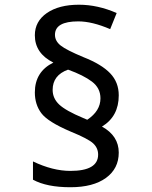

<svg xmlns="http://www.w3.org/2000/svg" viewBox="-20 -785 640 810"><path d="M205.1 -521Q127 -560.1 127 -636.2Q127 -694.8 177.7 -730Q228.5 -765.1 313 -765.1Q392.1 -765.1 472.2 -730L444.8 -662.1Q368.7 -694.8 310.1 -694.8Q211.9 -694.8 211.9 -638.2Q211.9 -611.8 236.1 -592.8Q260.3 -573.7 332 -543.9Q408.7 -513.7 444.8 -475.8Q481 -438 481 -382.8Q481 -293.9 410.2 -251Q481 -211.9 481 -141.1Q481 -73.7 427 -34.4Q373 4.9 276.9 4.9Q177.2 4.9 119.1 -26.9V-104Q202.6 -64 276.9 -64Q394 -64 394 -132.8Q394 -160.6 373 -180.2Q352.1 -199.7 277.8 -230Q181.6 -271 154.3 -307.6Q127 -344.2 127 -395Q127 -482.4 205.1 -521ZM348.1 -279.8Q403.8 -316.9 403.8 -370.1Q403.8 -413.6 367.9 -440.7Q332 -467.8 267.1 -491.2Q202.1 -467.8 202.1 -405.8Q202.1 -370.1 229.7 -344Q257.3 -317.9 331.1 -287.1Z"/></svg>

Font: WenQuanYi Micro Hei Mono
Style: Regular
Weight: 400
Foundry: Ascender Corporation
Version: Version 0.2.0-beta